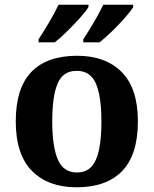

<svg xmlns="http://www.w3.org/2000/svg" viewBox="-20 -786 653 816"><path d="M305 10Q185 10 116 -59.5Q47 -129 47 -270Q47 -411 113 -480Q179 -549 308 -549Q428 -549 497 -480Q566 -411 566 -270Q566 -129 499.5 -59.5Q433 10 305 10ZM307 -53Q346 -53 368.5 -77.5Q391 -102 401 -150.5Q411 -199 411 -270Q411 -377 387.5 -431Q364 -485 306 -485Q248 -485 225 -431.5Q202 -378 202 -270Q202 -164 225.5 -108.5Q249 -53 307 -53ZM334 -619Q355 -651 379 -691.5Q403 -732 419 -766H546V-756Q536 -739 510.5 -710Q485 -681 455.5 -652.5Q426 -624 403 -606H334ZM144 -619Q165 -651 189 -691.5Q213 -732 229 -766H356V-756Q346 -739 320 -710Q294 -681 265 -652.5Q236 -624 213 -606H144Z"/></svg>

Font: Noto Serif Gujarati
Style: Bold
Weight: 700
Version: Version 2.102